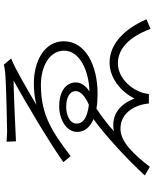

<svg xmlns="http://www.w3.org/2000/svg" viewBox="82 -882 835 1040"><g transform="rotate(-90 500.0 -361.5)"><path d="M670 -759C661 -756 635 -751 607 -750C559 -746 332 -741 309 -741C290 -741 270 -743 253 -744L255 -693C321 -697 547 -706 584 -706C465 -640 247 -511 142 -436L175 -397C303 -494 395 -558 560 -558C660 -558 746 -512 746 -432C746 -349 640 -298 525 -295C556 -315 574 -340 574 -369C574 -425 521 -459 445 -459C379 -459 306 -423 306 -362C306 -323 329 -293 375 -273C287 -209 161 -94 70 5L117 32C179 -48 249 -127 323 -127C409 -127 453 -50 460 27H511C514 16 515 -1 520 -13C547 -88 612 -141 677 -141C753 -141 819 -85 864 36L916 14C866 -102 785 -186 681 -186C597 -186 522 -123 487 -51C457 -127 403 -179 310 -163C339 -190 391 -230 432 -257C456 -253 483 -251 514 -251C662 -251 797 -314 797 -434C797 -540 687 -596 571 -596C532 -596 493 -593 452 -582C531 -629 658 -703 704 -719ZM351 -364C351 -404 401 -421 442 -421C489 -421 527 -404 527 -369C527 -341 493 -315 453 -298C377 -307 351 -333 351 -364Z"/></g></svg>

Font: Spoqa Han Sans Neo Light
Style: Regular
Weight: 300
Designer: [Spoqa Han Sans Neo] Dong-huui Kim ___ Younghwa Kang ___ Yujin Lee ___ [Noto Sans] Ryoko NISHIZUKA ____ (kana & ideograp
Foundry: Spoqa (http://www.spoqa-han-sans.com)
Version: Version 1.100;hotconv 1.0.109;makeotfexe 2.5.65596